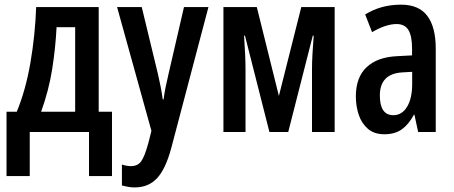

<svg xmlns="http://www.w3.org/2000/svg" viewBox="-20 -572 1968 832"><path d="M407.7 -541.5V-87.9H465.3V190.9H365.7V0H108.9V190.9H8.3V-87.9H52.7Q91.3 -181.2 111.8 -300.3Q132.3 -419.4 136.7 -541.5ZM305.7 -454.1H225.1Q220.7 -364.7 206.1 -272.2Q191.4 -179.7 158.2 -87.9H305.7Z M487.3 -541.5H594.2L664.1 -252.4Q670.9 -223.6 676.3 -195.6Q681.6 -167.5 685.1 -141.6H689Q691.9 -166 697.3 -192.9Q702.6 -219.7 710.4 -252L777.3 -541.5H883.3L722.2 69.3Q697.8 160.2 660.6 200.2Q623.5 240.2 563.5 240.2Q549.3 240.2 535.9 237.8Q522.5 235.4 508.3 231.9V141.1Q529.8 147.9 547.4 147.9Q576.2 147.9 591.3 127.7Q606.4 107.4 622.6 48.8L636.2 -4.9Z M1430.2 -541.5V0H1332V-273.9Q1332 -300.8 1334 -337.6Q1335.9 -374.5 1339.4 -417.5H1335.4L1229 0H1147.5L1041.5 -417.5H1037.6Q1040 -377.9 1042 -340.3Q1043.9 -302.7 1043.9 -274.9V0H948.2V-541.5H1092.8L1188.5 -156.2L1285.6 -541.5Z M1717.8 -551.8Q1794.9 -551.8 1831.5 -503.4Q1868.2 -455.1 1868.2 -361.8V0H1792L1775.9 -74.7H1773.4Q1751.5 -33.2 1721.4 -11.7Q1691.4 9.8 1645.5 9.8Q1602.1 9.8 1574.7 -13.4Q1547.4 -36.6 1534.7 -74Q1522 -111.3 1522 -154.3Q1522 -236.8 1568.6 -280.8Q1615.2 -324.7 1701.2 -328.6L1765.6 -332V-361.3Q1765.6 -416 1749.8 -441.9Q1733.9 -467.8 1698.7 -467.8Q1652.3 -467.8 1592.3 -432.6L1562.5 -509.3Q1630.4 -551.8 1717.8 -551.8ZM1766.1 -260.7 1723.1 -258.3Q1626 -252.4 1626 -158.2Q1626 -72.8 1684.6 -72.8Q1721.7 -72.8 1743.9 -109.1Q1766.1 -145.5 1766.1 -208.5Z"/></svg>

Font: Open Sans Condensed SemiBold
Style: Regular
Weight: 600
Width: 3
Designer: Monotype Design Team
Foundry: Monotype Imaging Inc.
Version: Version 3.000; ttfautohint (v1.8.4)